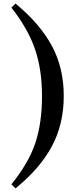

<svg xmlns="http://www.w3.org/2000/svg" viewBox="-20 -845 458 1060"><path d="M211.9 -314.9Q211.9 -459.5 173.8 -572Q135.7 -684.6 43 -803.2L65.9 -825.2Q199.7 -714.8 265.9 -592.8Q332 -470.7 332 -314.9Q332 -158.7 265.6 -35.9Q199.2 86.9 65.9 194.8L43 172.9Q139.2 53.2 175.5 -56.9Q211.9 -167 211.9 -314.9Z"/></svg>

Font: Noto Serif JP Black
Style: Regular
Weight: 900
Designer: Ryoko NISHIZUKA  (kana & ideographs); Frank Grießhammer (Latin, Greek & Cyrillic); Wenlong ZHANG  (bopomofo); Sandoll Co
Foundry: Adobe Systems Incorporated
Version: Version 1.001;PS 1.001;hotconv 16.6.54;makeotf.lib2.5.65590